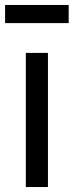

<svg xmlns="http://www.w3.org/2000/svg" viewBox="-24 -753 296 773"><path d="M-3.5 -733V-660H252.5V-733ZM169 0V-540H80V0Z"/></svg>

Font: Hauora Medium
Style: Regular
Weight: 500
Designer: Wayne Shih
Foundry: WCYS
Version: Version 1.001;hotconv 1.0.109;makeotfexe 2.5.65596